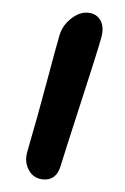

<svg xmlns="http://www.w3.org/2000/svg" viewBox="-44 -547 378 582"><g transform="rotate(5 145.5 -256.5)"><path d="M108.9 1Q79.6 1 63.5 -23.4Q47.4 -47.9 54.2 -80.1Q76.7 -192.4 94.7 -296.6Q112.8 -400.9 120.1 -437Q126 -468.3 150.1 -491.2Q174.3 -514.2 200.2 -514.2Q226.1 -514.2 239.7 -494.9Q253.4 -475.6 247.1 -441.9Q239.7 -401.9 202.1 -238.5Q164.6 -75.2 158.2 -43.9Q148.9 1 108.9 1Z"/></g></svg>

Font: Shantell Sans Bouncy
Style: Italic
Weight: 500
Italic angle: -11.31°
Designer: Stephen Nixon, Anya Danilova, Shantell Martin
Foundry: Arrow Type
Version: Version 1.006;[9816181b4]